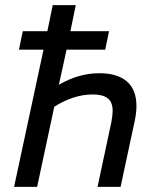

<svg xmlns="http://www.w3.org/2000/svg" viewBox="-20 -730 620 750"><path d="M35 0 150 -536H54L69 -608H165L186 -710H276L255 -608H406L391 -536H240L210 -399Q250 -422 289 -433Q328 -444 368 -444Q439 -444 476 -411.5Q513 -379 513 -316Q513 -291 507 -261L451 0H361L415 -253Q420 -280 420 -297Q420 -331 401 -346Q382 -361 342 -361Q304 -361 266 -348.5Q228 -336 192 -313L125 0Z"/></svg>

Font: Sometype Mono Medium
Style: Italic
Weight: 500
Italic angle: -12°
Monospace: yes
Designer: Ryoichi Tsunekawa
Foundry: Dharma Type
Version: Version 1.000; ttfautohint (v1.8.3)